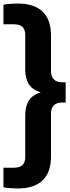

<svg xmlns="http://www.w3.org/2000/svg" viewBox="-36 -838 394 1088"><path d="M336 -372V-257H314Q285.5 -257 269.2 -241Q253 -225 253 -195.5V49.5Q253 138.5 205.5 184.2Q158 230 64.5 230Q21 230 -16.5 223.5V112.5H41.5Q74.5 112.5 90.8 97.8Q107 83 107 52V-185Q107 -236.5 128 -268.8Q149 -301 195 -314.5Q149 -328 128 -360.2Q107 -392.5 107 -444V-640Q107 -671 90.8 -685.8Q74.5 -700.5 41.5 -700.5H-16.5V-811.5Q21 -818 64.5 -818Q158 -818 205.5 -772.2Q253 -726.5 253 -637.5V-433.5Q253 -404 269.2 -388Q285.5 -372 314 -372Z"/></svg>

Font: Encode Sans Condensed
Style: Bold
Weight: 700
Width: 3
Designer: Multiple Designers
Foundry: Impallari Type
Version: Version 2.000